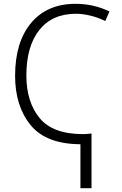

<svg xmlns="http://www.w3.org/2000/svg" viewBox="-20 -745 640 1005"><path d="M459 240V-46Q432 -43 414 -43Q256 -43 187 -127.5Q118 -212 118 -350Q118 -502 185.5 -587.5Q253 -673 378 -673Q412 -673 452 -663.5Q492 -654 531 -635L553 -685Q470 -725 376 -725Q226 -725 142.5 -624.5Q59 -524 59 -348Q59 -190 140 -90.5Q221 9 401 10V240Z"/></svg>

Font: Noto Sans Mono UI Light
Style: Regular
Weight: 300
Designer: Monotype Design team
Foundry: Monotype Imaging Inc.
Version: 1.000